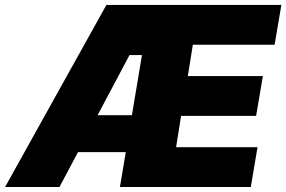

<svg xmlns="http://www.w3.org/2000/svg" viewBox="-43 -747 1144 767"><path d="M-22.7 0 382.1 -727.3H1081L1054 -568.2H727.3L707.4 -443.2H1007.1L980.1 -284.1H680.4L660.5 -159.1H985.8L958.8 0H436.1L459.5 -139.2H268.5L194.6 0ZM346.9 -286.9H484L524.1 -527H474.4Z"/></svg>

Font: Inter UI Black
Style: Italic
Weight: 900
Italic angle: -9.39999°
Designer: Rasmus Andersson
Foundry: rsms
Version: 3.2;8d6f07862